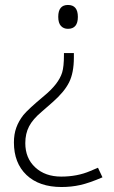

<svg xmlns="http://www.w3.org/2000/svg" viewBox="-20 -561 461 774"><path d="M253.9 -541Q293.9 -541 293.9 -492.9Q293.9 -444.8 253.9 -444.8Q236.3 -444.8 225.6 -456.5Q214.8 -468.3 214.8 -493.2Q214.8 -541 253.9 -541ZM277.8 -347.2V-329.1Q277.8 -267.6 258.5 -229Q239.3 -190.4 191.9 -148.9L147.9 -110.4Q112.3 -80.6 97.2 -51.5Q82 -22.5 82 16.1Q82 76.7 122.1 113.8Q162.1 150.9 226.8 150.9Q291.5 150.9 343.8 128.4L375 115.2L393.1 153.8Q339.8 176.8 303.7 184.8Q267.6 192.9 228 192.9Q138.2 192.9 86.9 144.5Q36.1 96.2 36.1 13.2Q36.1 -20 45.7 -46.4Q55.2 -72.8 74.2 -97.2Q93.8 -121.1 158.2 -174.8Q216.3 -222.7 230.5 -268.6Q237.8 -292.5 237.8 -339.8V-347.2Z"/></svg>

Font: Open Sans Hebrew Light
Style: Regular
Weight: 300
Foundry: Ascender Corporation, Yanek Iontef
Version: Version 2.001;PS 002.001;hotconv 1.0.70;makeotf.lib2.5.58329